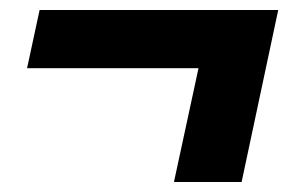

<svg xmlns="http://www.w3.org/2000/svg" viewBox="-20 -363 598 383"><path d="M327 0 376 -227H34L59 -343H535L462 0Z"/></svg>

Font: Red Hat Display
Style: Bold Italic
Weight: 700
Italic angle: -12°
Designer: Pentagram, MCKL
Foundry: Pentagram, MCKL
Version: Version 1.023; ttfautohint (v1.8.3)